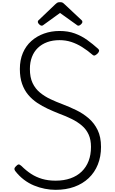

<svg xmlns="http://www.w3.org/2000/svg" viewBox="-20 -1740 1069 1779"><path d="M495 19Q447 19 395.5 9Q344 -1 294.5 -21.5Q245 -42 200.5 -76Q156 -110 120 -157Q113 -168 113.5 -177Q114 -186 128 -200Q142 -215 151.5 -216.5Q161 -218 180 -201Q221 -160 267.5 -129.5Q314 -99 370 -82.5Q426 -66 495 -66Q572 -66 633 -87.5Q694 -109 736.5 -150Q779 -191 801 -248.5Q823 -306 823 -379Q823 -446 801 -494Q779 -542 738.5 -576.5Q698 -611 644.5 -637.5Q591 -664 528 -687Q475 -708 423 -732Q371 -756 324 -787.5Q277 -819 241 -862Q205 -905 184.5 -963.5Q164 -1022 164 -1101Q164 -1184 192 -1249.5Q220 -1315 270.5 -1360Q321 -1405 388 -1429Q455 -1453 532 -1453Q611 -1453 673.5 -1430Q736 -1407 788 -1369.5Q840 -1332 889 -1288Q900 -1278 898 -1267.5Q896 -1257 886 -1246Q873 -1233 861.5 -1227.5Q850 -1222 839 -1231Q789 -1274 740 -1304.5Q691 -1335 640 -1351.5Q589 -1368 532 -1368Q468 -1368 417.5 -1349.5Q367 -1331 331 -1296.5Q295 -1262 276 -1212.5Q257 -1163 257 -1101Q257 -1023 282 -970.5Q307 -918 350 -882.5Q393 -847 447 -821.5Q501 -796 560 -774Q623 -750 686 -719.5Q749 -689 801 -644.5Q853 -600 884.5 -535.5Q916 -471 916 -379Q916 -289 886.5 -215.5Q857 -142 801.5 -89.5Q746 -37 668.5 -9Q591 19 495 19ZM366 -1502Q356 -1502 343.5 -1514Q331 -1526 331 -1536Q331 -1539 331 -1543Q331 -1547 337 -1552L492 -1700Q499 -1707 508 -1713.5Q517 -1720 536 -1720Q555 -1720 563.5 -1713.5Q572 -1707 579 -1700L737 -1552Q742 -1547 742.5 -1543Q743 -1539 743 -1536Q743 -1526 730 -1514Q717 -1502 707 -1502Q701 -1502 696 -1505.5Q691 -1509 683 -1515L536 -1620L391 -1515Q384 -1509 378 -1505.5Q372 -1502 366 -1502Z"/></svg>

Font: Playwrite ID
Style: Regular
Weight: 400
Designer: Veronika Burian, José Scaglione
Foundry: TypeTogether
Version: Version 1.002